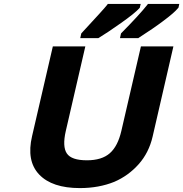

<svg xmlns="http://www.w3.org/2000/svg" viewBox="-20 -951 936 981"><path d="M316 -281Q298 -202 321.5 -167Q345 -132 424 -132Q500 -132 541 -168Q582 -204 600 -282L700 -714H866L760 -254Q741 -171 688.5 -112Q636 -53 564 -22Q485 10 388 10Q246 10 180 -59.5Q114 -129 144 -256L250 -714H416ZM694 -911 693 -910Q670 -884 598.5 -833.5Q527 -783 484 -757L482 -756H390L395 -779L396 -781Q514 -908 528 -927L531 -931H699ZM687 -756H593L598 -779L599 -781Q693 -876 733 -927L736 -931H896L892 -912L890 -910Q871 -886 813 -843Q764 -806 689 -758Z"/></svg>

Font: Passageway
Style: BdIt
Weight: 700
Foundry: Ascender Corporation
Version: Version 1.11